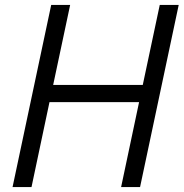

<svg xmlns="http://www.w3.org/2000/svg" viewBox="-20 -760 746 780"><path d="M31 0 188 -740H265L196 -415H560L629 -740H706L549 0H472L545 -345H181L108 0Z"/></svg>

Font: Be Vietnam Pro Light
Style: Italic
Weight: 300
Italic angle: -12°
Designer: Lam Bao, Tony Le, Vietanh Nguyen
Foundry: Yellow Type Foundry
Version: Version 1.002; ttfautohint (v1.8.3)